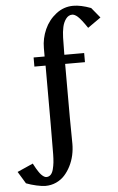

<svg xmlns="http://www.w3.org/2000/svg" viewBox="-207 -816 700 1136"><g transform="rotate(-5 143.0 -248.5)"><path d="M312.5 -434.1H194.8V-408.7V-113.8Q194.8 -71.3 195.6 -30.5Q196.3 10.3 196.3 40.5Q196.3 74.7 189 108.2Q181.6 141.6 166.5 171.6Q151.4 201.7 130.4 224.9Q109.4 248 79.8 261.5Q50.3 274.9 16.1 274.9Q-3.9 274.9 -36.9 267.6Q-69.8 260.3 -97.7 249.5Q-99.6 246.1 -103.8 239.5Q-107.9 232.9 -109.9 229.5L-109.4 230Q-132.8 192.4 -141.1 178.2L-47.4 136.7Q-46.9 137.7 -41 148.7Q-35.2 159.7 -31 167Q-26.9 174.3 -19 186Q-11.2 197.8 -4.6 204.8Q2 211.9 10.3 217.5Q18.6 223.1 25.9 223.1Q41.5 223.1 52 212.2Q62.5 201.2 67.6 180.9Q72.8 160.6 75 140.4Q77.1 120.1 77.6 92.8Q78.6 43.9 78.6 -89.4V-384.3V-434.1H12.2V-488.3H77.6V-538.1Q77.6 -595.7 101.3 -648.9Q125 -702.1 170.4 -737.3Q215.8 -772.5 272 -772.5Q317.4 -772.5 377 -750L426.8 -689.5L349.1 -634.8Q314.5 -686.5 293.9 -705.1Q275.9 -720.7 261.7 -720.7Q239.7 -720.7 224.6 -700.7Q209.5 -680.7 203.4 -652.6Q197.3 -624.5 196.3 -590.8Q194.8 -546.9 194.8 -488.3H312.5Z"/></g></svg>

Font: Flanker
Style: Bold
Weight: 700
Designer: Flanker
Foundry: Flanker
Version: Version 2.021